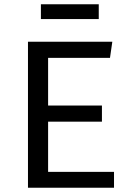

<svg xmlns="http://www.w3.org/2000/svg" viewBox="-20 -886 640 906"><path d="M207 -613V-388H461V-312H207V-75H518V0H112V-689H510L499 -613ZM446 -796H173V-866H446Z"/></svg>

Font: Wlorlttqgufhjawjgtejqphaquk
Style: Regular
Weight: 400
Monospace: yes
Designer: Carrois Corporate & Edenspiekermann
Foundry: Carrois Corporate GbR & Edenspiekermann AG
Version: Version 2.001